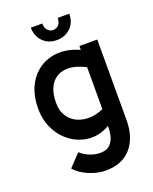

<svg xmlns="http://www.w3.org/2000/svg" viewBox="-162 -779 857 1072"><g transform="rotate(-20 266.0 -242.5)"><path d="M277 204Q244 204 209.5 193.5Q175 183 145.5 165.5Q116 148 99 127L167 55Q196 81 233.5 93Q271 105 304 99Q337 93 354 64Q365 46 369 24Q373 2 373 -26Q313 8 254 3.5Q195 -1 146.5 -34.5Q98 -68 69.5 -122.5Q41 -177 40 -244Q39 -322 66 -379Q93 -436 140.5 -468Q188 -500 248.5 -503.5Q309 -507 376 -477V-500H482V-22Q482 81 429.5 142.5Q377 204 277 204ZM145 -244Q145 -198 165.5 -166.5Q186 -135 219.5 -119.5Q253 -104 293.5 -105Q334 -106 376 -125V-374Q311 -408 258.5 -403.5Q206 -399 175.5 -358.5Q145 -318 145 -244ZM270 -574Q221 -574 189 -605.5Q157 -637 156 -689H224Q225 -661 238 -647.5Q251 -634 270 -634Q289 -634 302 -647.5Q315 -661 316 -689H385Q384 -635 351 -604.5Q318 -574 270 -574Z"/></g></svg>

Font: Kulim Park SemiBold
Style: Regular
Weight: 600
Designer: Noponies / Dale Sattler
Foundry: Noponies
Version: Version 1.000; ttfautohint (v1.8.3)